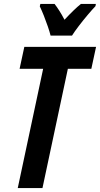

<svg xmlns="http://www.w3.org/2000/svg" viewBox="-20 -951 506 971"><path d="M69.8 0 198.2 -603H79.1L103 -713.9H465.8L441.9 -603H323.2L194.8 0ZM235.8 -771Q231 -790.5 221.7 -817.6Q212.4 -844.7 201.7 -871.8Q190.9 -898.9 181.2 -918.9L184.1 -931.2H255.9Q266.6 -917.5 279.5 -897.5Q292.5 -877.4 306.2 -851.1Q330.1 -877 351.1 -897.2Q372.1 -917.5 389.2 -931.2H464.8L462.9 -919.9Q447.3 -903.8 423.6 -875.7Q399.9 -847.7 377.9 -818.8Q356 -790 344.2 -771Z"/></svg>

Font: Open Sans Condensed
Style: Bold Italic
Weight: 700
Width: 3
Italic angle: -12°
Designer: Monotype Design Team
Foundry: Monotype Imaging Inc.
Version: Version 3.003; ttfautohint (v1.8.4)